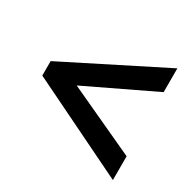

<svg xmlns="http://www.w3.org/2000/svg" viewBox="-114 -715 716 713"><g transform="rotate(30 243.5 -358.5)"><path d="M453 -119 32 -324V-386L453 -598V-496L161 -356L453 -221Z"/></g></svg>

Font: Noto Sans Gujarati Condensed SemiBold
Style: Regular
Weight: 600
Width: 3
Designer: Jelle Bosma - Monotype Design Team, Universal Thirst
Foundry: Monotype Imaging Inc.
Version: Version 2.106; ttfautohint (v1.8.4.7-5d5b)